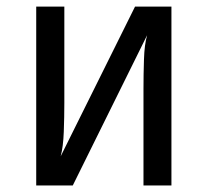

<svg xmlns="http://www.w3.org/2000/svg" viewBox="-20 -570 639 590"><path d="M91.3 0V-549.8H177.7V-253.9Q177.7 -210.9 176 -165Q174.3 -119.1 166.5 -89.8L395 -549.8H506.8V0H420.9V-296.9Q420.9 -340.8 422.4 -387Q423.8 -433.1 432.1 -461.9L203.6 0Z"/></svg>

Font: UDEV Gothic 35
Style: Regular
Weight: 400
Version: v2.1.0; ttfautohint (v1.8.4.7-5d5b-dirty) -l 6 -r 45 -G 200 